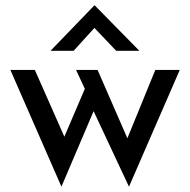

<svg xmlns="http://www.w3.org/2000/svg" viewBox="-20 -677 715 722"><path d="M656 -414 465 25 332 -259 211 25 19 -414H111L222 -163L299 -343L266 -414H347L459 -157L564 -414ZM417 -486 335 -572 257 -486H170L335 -657H336L504 -486Z"/></svg>

Font: Josefin Sans
Style: Regular
Weight: 400
Designer: Santiago Orozco
Foundry: Typemade
Version: Version 2.000